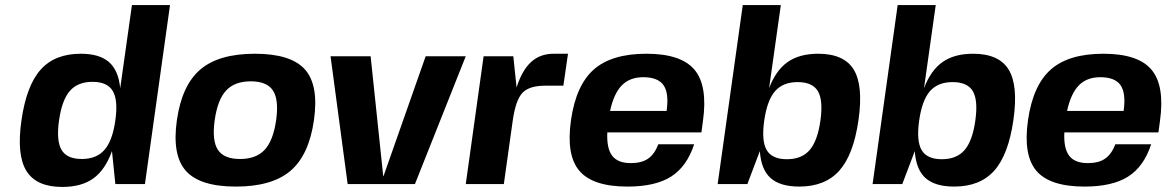

<svg xmlns="http://www.w3.org/2000/svg" viewBox="-20 -720 4562 751"><path d="M224.1 11.2H223.1Q122.1 11.2 83.3 -51.5Q44.4 -114.3 64 -250Q83.5 -385.7 139.2 -447.8Q194.8 -509.8 295.9 -509.8Q369.1 -509.8 406.2 -477.3Q443.4 -444.8 450.2 -375L496.1 -700.2H645L546.9 0H431.2L418 -128.9Q391.6 -55.7 345.2 -22.2Q298.8 11.2 224.1 11.2ZM299.8 -98.1Q357.4 -98.1 388.7 -133.8Q419.9 -169.4 431.2 -249Q442.4 -328.1 421.1 -364Q399.9 -399.9 341.8 -399.9Q284.2 -399.9 253.2 -364.3Q222.2 -328.6 210.9 -249Q199.7 -169.4 220.7 -133.8Q241.7 -98.1 299.8 -98.1Z M763.7 -448.2Q835.9 -509.8 977.1 -509.8Q1118.2 -509.8 1172.9 -448.2Q1227.5 -386.7 1208 -250Q1188.5 -113.3 1116.2 -51.8Q1043.9 9.8 902.8 9.8Q761.7 9.8 707 -51.8Q652.3 -113.3 671.9 -250Q691.4 -386.7 763.7 -448.2ZM1060.1 -250Q1071.3 -330.1 1047.6 -366Q1023.9 -401.9 960.9 -401.9Q897.9 -401.9 864.5 -366Q831.1 -330.1 819.8 -250Q808.6 -169.9 832.3 -134Q856 -98.1 918.9 -98.1Q981.9 -98.1 1015.4 -134.3Q1048.8 -170.4 1060.1 -250Z M1479 -30.8H1480L1645 -500H1801.8L1603 0H1339.8L1272.9 -500H1429.7Z M2111.8 -384.8Q2049.8 -384.8 2023.4 -356.7Q1997.1 -328.6 1985.8 -250L1950.7 0H1801.8L1871.6 -500H1987.8L2000.5 -377.9Q2022 -445.3 2057.4 -477.5Q2092.8 -509.8 2145.5 -509.8H2201.7L2183.6 -384.8Z M2356.4 -202.1H2355.5Q2352.5 -139.6 2374.5 -110.8Q2396.5 -82 2447.3 -82Q2489.7 -82 2514.9 -99.4Q2540 -116.7 2555.2 -155.8H2695.3Q2666.5 -68.4 2605 -29.3Q2543.5 9.8 2434.6 9.8Q2298.8 9.8 2246.3 -51.8Q2193.8 -113.3 2213.4 -250Q2232.9 -386.7 2302.7 -448.2Q2372.6 -509.8 2508.3 -509.8Q2644 -509.8 2696.5 -447.3Q2749 -384.8 2729.5 -246.1L2723.6 -202.1ZM2495.6 -418H2496.1Q2443.8 -418 2412.6 -386.5Q2381.3 -355 2366.2 -286.1H2587.4Q2597.2 -355.5 2575.4 -386.7Q2553.7 -418 2496.1 -418H2496.6Z M3106.4 9.8Q3031.7 9.8 2994.4 -23.4Q2957 -56.6 2952.1 -128.9L2903.3 0H2787.1L2885.3 -700.2H3034.2L2988.3 -375Q3014.6 -444.8 3060.8 -477.3Q3106.9 -509.8 3180.2 -509.8Q3281.2 -509.8 3319.3 -447.8Q3357.4 -385.7 3337.9 -250Q3318.4 -114.3 3262.7 -52.2Q3207 9.8 3106.4 9.8ZM3058.1 -97.2Q3115.7 -97.2 3146.7 -132.8Q3177.7 -168.5 3189 -248Q3200.2 -327.6 3179.2 -363.3Q3158.2 -398.9 3100.1 -398.9Q3042.5 -398.9 3011.5 -363.3Q2980.5 -327.6 2969.2 -248Q2958 -168.5 2979 -132.8Q3000 -97.2 3058.1 -97.2Z M3712.4 9.8Q3637.7 9.8 3600.3 -23.4Q3563 -56.6 3558.1 -128.9L3509.3 0H3393.1L3491.2 -700.2H3640.1L3594.2 -375Q3620.6 -444.8 3666.7 -477.3Q3712.9 -509.8 3786.1 -509.8Q3887.2 -509.8 3925.3 -447.8Q3963.4 -385.7 3943.8 -250Q3924.3 -114.3 3868.7 -52.2Q3813 9.8 3712.4 9.8ZM3664.1 -97.2Q3721.7 -97.2 3752.7 -132.8Q3783.7 -168.5 3794.9 -248Q3806.2 -327.6 3785.2 -363.3Q3764.2 -398.9 3706.1 -398.9Q3648.4 -398.9 3617.4 -363.3Q3586.4 -327.6 3575.2 -248Q3564 -168.5 3585 -132.8Q3606 -97.2 3664.1 -97.2Z M4144 -202.1H4143.1Q4140.1 -139.6 4162.1 -110.8Q4184.1 -82 4234.9 -82Q4277.3 -82 4302.5 -99.4Q4327.6 -116.7 4342.8 -155.8H4482.9Q4454.1 -68.4 4392.6 -29.3Q4331.1 9.8 4222.2 9.8Q4086.4 9.8 4033.9 -51.8Q3981.4 -113.3 4001 -250Q4020.5 -386.7 4090.3 -448.2Q4160.2 -509.8 4295.9 -509.8Q4431.6 -509.8 4484.1 -447.3Q4536.6 -384.8 4517.1 -246.1L4511.2 -202.1ZM4283.2 -418H4283.7Q4231.4 -418 4200.2 -386.5Q4168.9 -355 4153.8 -286.1H4375Q4384.8 -355.5 4363 -386.7Q4341.3 -418 4283.7 -418H4284.2Z"/></svg>

Font: Fivo Sans Modern
Style: Italic
Weight: 700
Designer: Alexander Slobzheninov
Foundry: Alexander Slobzheninov
Version: 1.0